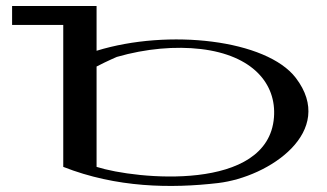

<svg xmlns="http://www.w3.org/2000/svg" viewBox="-20 -615 1080 635"><path d="M958.3 -357.4C861.6 -483.9 537.3 -520.5 299.4 -447.1V-595.2L20 -595.2V-532.5H189.2V-63.1C365.3 6.2 546.3 8.5 701.1 -9.6C871 -29.6 1093.7 -180.1 958.3 -357.4ZM886.1 -226.9C867 21.6 429.5 -21.8 299.4 -63.1V-395C336.3 -414.2 367.3 -427 366.5 -426.8C463.6 -454.7 560.7 -462.7 644.5 -452.8C815 -432.6 894.7 -338.4 886.1 -226.9Z"/></svg>

Font: Novoposelensky
Style: Regular
Weight: 400
Designer: Sasha Pavljenko
Version: Version 1.002;Fontself Maker 3.5.4